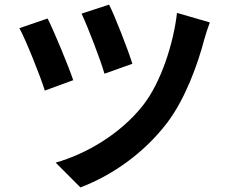

<svg xmlns="http://www.w3.org/2000/svg" viewBox="-20 -765 996 831"><path d="M452.1 -745 333.1 -706C361.2 -646 414.1 -508.2 432.2 -446L552.9 -489C533.7 -551.1 476.2 -698.2 452.1 -745ZM746.1 -709.2C731.2 -578.1 676.8 -407 598 -307.9C501.1 -185 351.9 -98 220.9 -61.1L328.1 46.2C465.2 -5.7 603 -101.9 703.8 -234C782.7 -338.1 837 -490.1 864 -594.1C870 -616.1 879.3 -643.8 888.1 -668ZM186.1 -685 63.9 -643.1C92 -592 154.8 -435 174 -372.9L296.9 -418C274.9 -483 215.9 -625 186.1 -685Z"/></svg>

Font: Karasuma Gothic
Style: Bold
Weight: 700
Designer: Rasmus Andersson / Ryoko Nishizuka
Foundry: Genbu
Version: Version 1.00